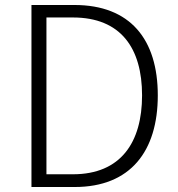

<svg xmlns="http://www.w3.org/2000/svg" viewBox="-20 -749 712 769"><path d="M106 0H279C503 0 612 -144 612 -367C612 -591 502 -729 278 -729H106ZM166 -51V-679H272C464 -679 549 -556 549 -367C549 -179 464 -51 272 -51Z"/></svg>

Font: Spoqa Han Sans Neo Light
Style: Regular
Weight: 300
Designer: [Spoqa Han Sans Neo] Dong-huui Kim ___ Younghwa Kang ___ Yujin Lee ___ [Noto Sans] Ryoko NISHIZUKA ____ (kana & ideograp
Foundry: Spoqa (http://www.spoqa-han-sans.com)
Version: Version 1.100;hotconv 1.0.109;makeotfexe 2.5.65596